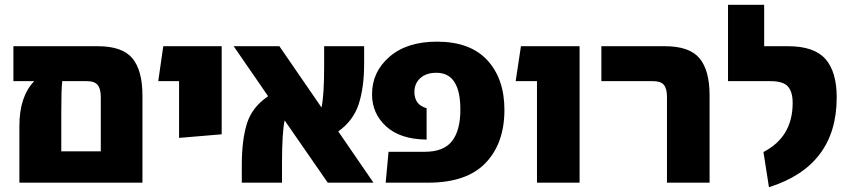

<svg xmlns="http://www.w3.org/2000/svg" viewBox="-20 -763 3549 802"><path d="M388 -570Q491 -570 533 -519.5Q575 -469 575 -364V0H61V-237Q61 -360 123 -424H36V-570ZM236 -131H401V-357Q401 -392 388 -408Q375 -424 343 -424H240Q236 -391 236 -299Z M728 -187V-424H641L662 -570H906V-202Z M1540 0H1349L1169 -260Q1158 -209 1158 -84V0H990V-74Q990 -178 1011.5 -247Q1033 -316 1100 -361L956 -570H1147L1323 -314Q1334 -365 1334 -487V-570H1501V-497Q1501 -398 1478.5 -328.5Q1456 -259 1393 -214Z M1591 0 1603 -129H1755Q1833 -129 1868 -173.5Q1903 -218 1903 -305Q1903 -459 1803 -459Q1760 -459 1735.5 -436.5Q1711 -414 1711 -379Q1711 -325 1762 -311V-180Q1652 -181 1593 -235Q1534 -289 1534 -369Q1534 -463 1607 -526Q1680 -589 1805 -589Q1944 -589 2015.5 -511.5Q2087 -434 2087 -304Q2087 -164 2008 -82Q1929 0 1769 0Z M2223 0V-424H2134L2156 -570H2401V0Z M2766 0V-359Q2766 -393 2753 -408.5Q2740 -424 2709 -424H2492V-570H2757Q2860 -570 2902 -519.5Q2944 -469 2944 -365V0Z M3192 19 3169 -128Q3291 -191 3291 -333Q3291 -379 3271.5 -401.5Q3252 -424 3198 -424H3021V-743H3172V-570H3271Q3381 -570 3428 -516.5Q3475 -463 3475 -356Q3475 -70 3192 19Z"/></svg>

Font: FiraGO ExtraBold
Style: Regular
Weight: 800
Designer: bBox Type
Foundry: bBox Type GmbH
Version: Version 1.001;PS 001.001;hotconv 1.0.88;makeotf.lib2.5.64775